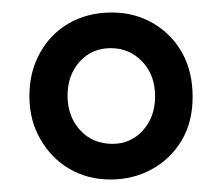

<svg xmlns="http://www.w3.org/2000/svg" viewBox="-20 -689 355 307"><path d="M157 -402Q120 -402 91 -419Q62 -436 44.5 -466.5Q27 -497 27 -535Q27 -566 37.5 -591Q48 -616 66 -633.5Q84 -651 107.5 -660Q131 -669 159 -669Q195 -669 224.5 -652Q254 -635 271 -605Q288 -575 288 -534Q288 -494 270.5 -464.5Q253 -435 223 -418.5Q193 -402 157 -402ZM160 -459Q189 -459 208.5 -480.5Q228 -502 228 -535Q228 -569 207.5 -590.5Q187 -612 157 -612Q127 -612 107.5 -590.5Q88 -569 88 -536Q88 -503 108 -481Q128 -459 160 -459Z"/></svg>

Font: Bricolage Grotesque 24pt Condensed Light
Style: Regular
Weight: 300
Width: 3
Designer: Mathieu Triay
Foundry: Atelier Triay
Version: Version 1.001;gftools[0.9.33.dev8+g029e19f]